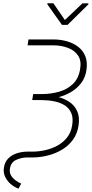

<svg xmlns="http://www.w3.org/2000/svg" viewBox="-20 -949 554 1159"><path d="M151.9 -710.9H305.7Q347.7 -710.4 386 -699.2Q424.3 -688 452.9 -665.8Q481.4 -643.6 495.1 -609.4Q508.8 -575.2 502 -527.8Q495.6 -480.5 469.7 -447Q443.8 -413.6 406.5 -392.1Q369.1 -370.6 325.7 -360.4Q282.2 -350.1 240.2 -349.6H175.3L180.2 -381.3H238.3Q289.1 -381.8 337.2 -395.5Q385.3 -409.2 419.4 -441.4Q453.6 -473.6 463.4 -529.8Q472.7 -581.5 451.4 -613.3Q430.2 -645 390.6 -659.9Q351.1 -674.8 305.7 -675.3H146.5ZM179.7 -375H239.3Q282.7 -374.5 324.5 -365Q366.2 -355.5 398.2 -334.2Q430.2 -313 446 -277.8Q461.9 -242.7 454.1 -190.9Q446.8 -141.6 420.2 -105.2Q393.6 -68.8 354.2 -45.4Q314.9 -22 269.3 -10.5Q223.6 1 178.2 1.5H141.6Q107.4 2.4 76.9 16.4Q46.4 30.3 40 68.8Q36.1 91.3 45.9 108.6Q55.7 126 72.8 138.9Q89.8 151.9 107.9 159.2L91.8 189.9Q66.9 180.7 45.7 162.8Q24.4 145 12.2 120.8Q0 96.7 2.9 68.4Q7.3 31.2 28.1 9.3Q48.8 -12.7 79.3 -22.9Q109.9 -33.2 143.1 -33.7H178.2Q216.3 -34.2 254.9 -43Q293.5 -51.8 327.1 -70.3Q360.8 -88.9 384.3 -118.2Q407.7 -147.5 415 -189Q423.3 -234.4 411.1 -264.4Q398.9 -294.4 372.6 -311.8Q346.2 -329.1 310.8 -336.7Q275.4 -344.2 237.3 -344.7L174.3 -345.2ZM302.2 -929.2 371.6 -828.1 477.5 -928.7H514.2L513.2 -922.4L387.7 -798.8H354L265.6 -923.3L266.1 -929.2Z"/></svg>

Font: Roboto ExtraLight
Style: Italic
Weight: 250
Designer: Christian Robertson
Foundry: Google
Version: Version 3.009; 2024